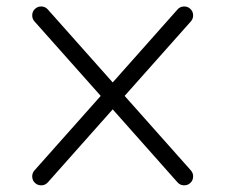

<svg xmlns="http://www.w3.org/2000/svg" viewBox="-20 -558 678 578"><path d="M83.7 -44.9 283.2 -269.3 83.7 -493.7Q76.4 -502 77 -513.2Q77.6 -524.4 85.9 -531.7Q94.2 -539.1 105.5 -538.5Q116.7 -537.8 124 -529.5L319.3 -309.8L514.4 -529.5Q521.7 -537.8 533 -538.5Q544.2 -539.1 552.5 -531.7Q560.8 -524.4 561.4 -513.2Q562 -502 554.7 -493.7L355.2 -269.3L554.7 -44.9Q562 -36.6 561.4 -25.4Q560.8 -14.2 552.5 -6.8Q544.2 0.5 533 -0.1Q521.7 -0.7 514.4 -9L319.3 -228.8L124 -9Q116.7 -0.7 105.5 -0.1Q94.2 0.5 85.9 -6.8Q77.6 -14.2 77 -25.4Q76.4 -36.6 83.7 -44.9Z"/></svg>

Font: Tecnico
Style: Fino
Weight: 400
Version: Version 1.3